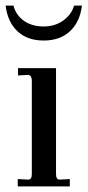

<svg xmlns="http://www.w3.org/2000/svg" viewBox="-28 -662 311 682"><path d="M35 0V-26L72 -24Q85 -24 85 -43V-376Q85 -393 73 -396L36 -394V-420H171V-43Q171 -24 184 -24L220 -26V0ZM-8 -642H20Q28 -609 56.5 -588.5Q85 -568 127 -568Q167 -568 196.5 -589Q226 -610 235 -642H263Q256 -584 220.5 -551Q185 -518 127 -518Q69 -518 34 -551Q-1 -584 -8 -642Z"/></svg>

Font: UnnaRegular
Style: Regular
Weight: 400
Designer: Jorge de Buen Unna
Foundry: Omnibus-Type
Version: Version 2.008;hotconv 1.0.109;makeotfexe 2.5.65596